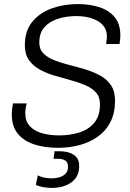

<svg xmlns="http://www.w3.org/2000/svg" viewBox="-20 -716 640 943"><path d="M265 10Q202 10 150.5 -6Q99 -22 68.5 -58Q38 -94 38 -154Q38 -167 40 -184Q42 -201 44 -208H111Q109 -202 106.5 -187Q104 -172 104 -161Q104 -121 126 -97Q148 -73 185.5 -62Q223 -51 271 -51Q323 -51 368.5 -65Q414 -79 442.5 -112.5Q471 -146 471 -204Q471 -240 451 -262Q431 -284 398 -298Q365 -312 326 -322.5Q287 -333 248 -344.5Q209 -356 176 -374Q143 -392 122.5 -420.5Q102 -449 102 -494Q102 -565 139 -609.5Q176 -654 235 -675Q294 -696 362 -696Q421 -696 468.5 -680.5Q516 -665 543.5 -631.5Q571 -598 571 -543Q571 -536 570.5 -527Q570 -518 567 -500H501Q504 -519 504.5 -525.5Q505 -532 505 -536Q505 -586 462 -611.5Q419 -637 354 -637Q307 -637 265.5 -624Q224 -611 198.5 -583Q173 -555 173 -507Q173 -474 193.5 -453.5Q214 -433 247 -420Q280 -407 320 -397Q360 -387 399.5 -375Q439 -363 472 -345Q505 -327 525 -297.5Q545 -268 545 -222Q545 -161 522.5 -117Q500 -73 460.5 -45Q421 -17 371 -3.5Q321 10 265 10ZM237 207Q216 207 194.5 203.5Q173 200 156 192L166 145Q175 151 193 155.5Q211 160 235 160Q253 160 271 155Q289 150 301.5 137.5Q314 125 314 103Q314 81 300.5 72.5Q287 64 268 64H243L248 27H273Q298 27 319.5 33.5Q341 40 355 55.5Q369 71 369 99Q369 132 355.5 153Q342 174 321 186Q300 198 277.5 202.5Q255 207 237 207Z"/></svg>

Font: Chivo Mono Medium ExtraLight
Style: Italic
Weight: 250
Italic angle: -8.05°
Monospace: yes
Version: Version 1.008